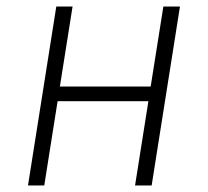

<svg xmlns="http://www.w3.org/2000/svg" viewBox="-20 -570 640 590"><path d="M66 0 153 -550H203L164 -304H443L482 -550H533L446 0H395L436 -259H157L116 0Z"/></svg>

Font: JetBrains Mono Thin
Style: Italic
Weight: 100
Italic angle: -9°
Monospace: yes
Designer: Philipp Nurullin, Konstantin Bulenkov
Foundry: JetBrains
Version: Version 2.305; ttfautohint (v1.8.4.7-5d5b)